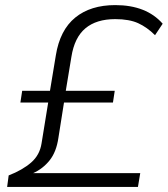

<svg xmlns="http://www.w3.org/2000/svg" viewBox="-20 -733 658 753"><path d="M8 0 14 -45Q68 -66 102 -95.5Q136 -125 143 -171L169 -331H60L67 -377H176L199 -516Q215 -615 275 -664Q335 -713 432 -713Q554 -713 618 -640L588 -595Q557 -626 522 -642Q487 -658 432 -658Q358 -658 315 -622Q272 -586 260 -510L238 -377H430L423 -331H231L209 -192Q201 -137 174.5 -104Q148 -71 110 -54H530L521 0Z"/></svg>

Font: Mulish Light
Style: Italic
Weight: 300
Italic angle: -9°
Designer: Vernon Adams
Foundry: Vernon Adams
Version: Version 3.603; ttfautohint (v1.8.3)